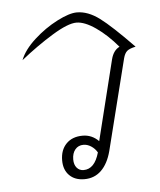

<svg xmlns="http://www.w3.org/2000/svg" viewBox="-43 -542 490 587"><g transform="rotate(-5 202.0 -249.0)"><path d="M130 -57Q130 -89 148.5 -108Q167 -127 199 -127Q227 -127 248 -106L309 -352Q316 -379 335 -388Q303 -426 269 -449.5Q235 -473 210 -473Q184 -473 135 -443Q86 -413 36 -373Q48 -404 81.5 -434.5Q115 -465 153 -484.5Q191 -504 214 -504Q248 -504 283 -478Q318 -452 384 -384Q365 -380 357.5 -373.5Q350 -367 346 -352L276 -73Q266 -35 245 -14.5Q224 6 193 6Q164 6 147 -11Q130 -28 130 -57ZM241 -72Q234 -84 222.5 -91.5Q211 -99 199 -99Q183 -99 173.5 -87.5Q164 -76 164 -57Q164 -41 172 -31.5Q180 -22 193 -22Q227 -22 241 -72Z"/></g></svg>

Font: Srisakdi
Style: Regular
Weight: 400
Designer: Cadson Demak Co.,Ltd.
Foundry: Cadson Demak Co.,Ltd.
Version: Version 1.000